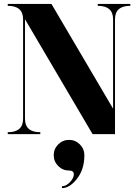

<svg xmlns="http://www.w3.org/2000/svg" viewBox="-20 -684 704 979"><path d="M410.2 107.4Q410.2 179.7 372.6 227.5Q335 275.4 295.9 275.4V265.6Q317.4 265.6 336.9 244.6Q356.4 223.6 356.4 205.1Q356.4 185.5 332 185.5Q299.8 185.5 276.9 162.6Q253.9 139.6 253.9 107.4Q253.9 75.2 276.9 52.2Q299.8 29.3 332 29.3Q364.3 29.3 387.2 52.2Q410.2 75.2 410.2 107.4ZM566.4 -113.3Q566.4 -113.3 566.4 0H452.1L107.4 -585.9V-78.1Q107.4 -9.8 185.5 -9.8V0H19.5V-9.8Q97.7 -9.8 97.7 -78.1V-585.9Q97.7 -654.3 19.5 -654.3V-664.1H242.2L556.6 -129.9V-585.9Q556.6 -654.3 478.5 -654.3V-664.1H644.5V-654.3Q566.4 -654.3 566.4 -585.9Z"/></svg>

Font: spinwerad
Style: Bold
Weight: 700
Width: 7
Version: Version 0.3